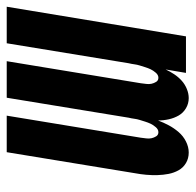

<svg xmlns="http://www.w3.org/2000/svg" viewBox="-42 -542 568 557"><g transform="rotate(90 241.5 -264.0)"><path d="M-17 0 69 -520H175L165 -461Q171 -474 179 -486Q187 -498 197.5 -507.5Q208 -517 221.5 -522.5Q235 -528 248 -528Q264 -528 277.5 -520Q291 -512 298.5 -499Q306 -486 309.5 -470.5Q313 -455 313 -439Q319 -455 327 -470Q335 -485 346.5 -498.5Q358 -512 374 -520Q390 -528 406 -528Q423 -528 436.5 -520Q450 -512 457.5 -498.5Q465 -485 468 -469.5Q471 -454 471.5 -437.5Q472 -421 470.5 -404.5Q469 -388 466 -372L405 0H299L363 -389Q364 -397 365 -405Q366 -413 364.5 -420Q363 -427 359 -433.5Q355 -440 347 -440Q339 -440 332.5 -432.5Q326 -425 322.5 -417.5Q319 -410 316.5 -402Q314 -394 311.5 -386Q309 -378 308 -370Q307 -362 305 -354L247 0H141L205 -389Q206 -397 207 -405Q208 -413 206.5 -420Q205 -427 201 -433.5Q197 -440 189 -440Q181 -440 174.5 -432.5Q168 -425 164.5 -417.5Q161 -410 158.5 -402Q156 -394 153.5 -386Q151 -378 150 -370Q149 -362 147 -354L89 0Z"/></g></svg>

Font: Iosevka Term Curly Extrabold
Style: Italic
Weight: 800
Italic angle: -9°
Designer: Belleve Invis
Foundry: Belleve Invis
Version: Version 32.3.0